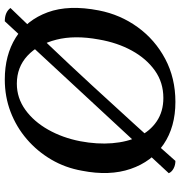

<svg xmlns="http://www.w3.org/2000/svg" viewBox="4 -728 734 781"><g transform="rotate(-90 370.5 -338.0)"><path d="M346 9Q244 9 173.5 -39Q103 -87 73.5 -173Q44 -259 66 -371Q78 -439 111.5 -496Q145 -553 194.5 -595.5Q244 -638 305.5 -661.5Q367 -685 437 -685Q536 -685 607.5 -640.5Q679 -596 710.5 -510.5Q742 -425 718 -302Q701 -215 650 -144.5Q599 -74 521 -32.5Q443 9 346 9ZM362 -40Q425 -40 473.5 -74.5Q522 -109 554.5 -168Q587 -227 600 -303Q618 -401 599 -475.5Q580 -550 533.5 -593Q487 -636 420 -636Q362 -636 314 -601.5Q266 -567 233 -508.5Q200 -450 186 -378Q173 -309 178 -248Q183 -187 205 -140.5Q227 -94 267 -67Q307 -40 362 -40ZM106 9Q89 9 75 1.5Q61 -6 56 -18L674 -685Q711 -685 728 -662Q657 -589 576 -504Q495 -419 413 -330Q331 -241 252 -154Q173 -67 106 9Z"/></g></svg>

Font: Vollkorn Medium
Style: Italic
Weight: 500
Italic angle: -11°
Designer: Friedrich Althausen
Foundry: Friedrich Althausen
Version: Version 5.000